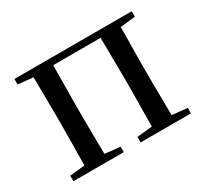

<svg xmlns="http://www.w3.org/2000/svg" viewBox="-112 -686 909 849"><g transform="rotate(-30 342.5 -261.0)"><path d="M42 -494 119 -486 121 -292V-230L119 -36L42 -28V0H299V-28L221 -36L219 -230V-292L221 -489H463L465 -292V-230L463 -36L385 -28V0H642V-28L564 -36L562 -230V-292L564 -486L641 -494V-522H42Z"/></g></svg>

Font: Noto Serif JP Medium
Style: Regular
Weight: 500
Designer: Ryoko NISHIZUKA 西塚涼子 (kana & ideographs); Frank Grießhammer (Latin, Greek & Cyrillic); Wenlong ZHANG 张文龙 (bopomofo); San
Foundry: Adobe
Version: Version 2.001;hotconv 1.1.0;makeotfexe 2.6.0